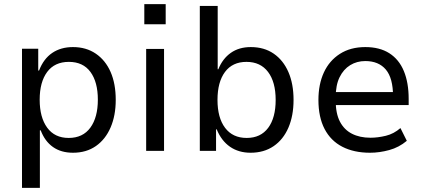

<svg xmlns="http://www.w3.org/2000/svg" viewBox="-20 -734 2068 934"><path d="M87 180V-497H166V-391H170Q192 -448 234 -476.5Q276 -505 335 -505Q399 -505 446 -473Q493 -441 518 -384Q543 -327 543 -248Q543 -172 518 -114Q493 -56 446.5 -23.5Q400 9 335 9Q277 9 237.5 -19Q198 -47 178 -100H174V180ZM314 -63Q383 -63 419.5 -113Q456 -163 456 -249Q456 -335 420 -384Q384 -433 315 -433Q246 -433 209.5 -384Q173 -335 173 -249Q173 -163 209.5 -113Q246 -63 314 -63Z M682 -616V-714H786V-616ZM691 0V-496H778V0Z M1199 9Q1141 9 1099 -20Q1057 -49 1034 -105H1031V0H952V-705H1039V-397H1042Q1063 -449 1103 -477Q1143 -505 1200 -505Q1265 -505 1311.5 -473Q1358 -441 1383 -383.5Q1408 -326 1408 -248Q1408 -171 1383 -113Q1358 -55 1311 -23Q1264 9 1199 9ZM1180 -63Q1248 -63 1284.5 -112Q1321 -161 1321 -248Q1321 -335 1284 -384Q1247 -433 1179 -433Q1111 -433 1074.5 -384Q1038 -335 1038 -248Q1038 -161 1075 -112Q1112 -63 1180 -63Z M1780 9Q1702 9 1645.5 -20Q1589 -49 1559 -106.5Q1529 -164 1529 -248Q1529 -324 1555.5 -381.5Q1582 -439 1633.5 -472Q1685 -505 1757 -505Q1827 -505 1874 -475Q1921 -445 1944.5 -388.5Q1968 -332 1968 -253V-223H1595V-286H1911L1892 -265Q1892 -354 1857 -395.5Q1822 -437 1757 -437Q1716 -437 1683.5 -417Q1651 -397 1632 -358.5Q1613 -320 1613 -260V-245Q1613 -182 1633.5 -142.5Q1654 -103 1692 -83.5Q1730 -64 1782 -64Q1818 -64 1857 -73.5Q1896 -83 1928 -111L1959 -49Q1921 -17 1873.5 -4Q1826 9 1780 9Z"/></svg>

Font: Nunito Sans 7pt SemiCondensed
Style: Regular
Weight: 400
Width: 4
Designer: Vernon Adams
Foundry: Vernon Adams
Version: Version 3.101;gftools[0.9.27]